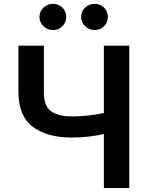

<svg xmlns="http://www.w3.org/2000/svg" viewBox="-20 -961 733 981"><path d="M74.2 -727.5H204.1V-490.2Q203.6 -420.9 239.5 -393.6Q275.4 -366.2 347.7 -366.2Q383.8 -366.2 429.2 -370.8Q474.6 -375.5 510.7 -383.8V-727.5H640.6V0H510.7V-276.9Q475.1 -267.6 430.9 -262.9Q386.7 -258.3 347.7 -258.3Q222.2 -257.8 148.4 -312.5Q74.7 -367.2 74.2 -490.2ZM250.5 -807.6Q222.7 -807.1 202.1 -827.1Q181.6 -847.2 181.6 -874Q181.6 -902.8 202.1 -922.1Q222.7 -941.4 250.5 -941.4Q279.3 -941.4 298.8 -922.1Q318.4 -902.8 318.4 -874Q318.4 -847.2 298.8 -827.1Q279.3 -807.1 250.5 -807.6ZM463.4 -807.6Q435.5 -807.1 415 -827.1Q394.5 -847.2 394.5 -874Q394.5 -902.8 415 -922.1Q435.5 -941.4 463.4 -941.4Q492.2 -941.4 511.7 -922.1Q531.2 -902.8 531.2 -874Q531.2 -847.2 511.7 -827.1Q492.2 -807.1 463.4 -807.6Z"/></svg>

Font: Inter Tight SemiBold
Style: Regular
Weight: 600
Designer: Rasmus Andersson
Foundry: rsms
Version: Version 3.004; ttfautohint (v1.8.4.7-5d5b)